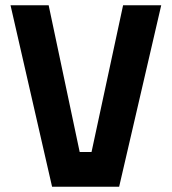

<svg xmlns="http://www.w3.org/2000/svg" viewBox="-20 -710 653 730"><path d="M448 -690H593L433 0H178L20 -690H165L283 -132H328Z"/></svg>

Font: TypoPRO Titillium Text
Style: 999 wt
Weight: 900
Designer: Accademia di Belle Arti di Urbino and others
Foundry: Accademia di Belle Arti di Urbino and others.
Version: Version 25.000